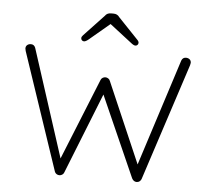

<svg xmlns="http://www.w3.org/2000/svg" viewBox="-49 -722 845 775"><g transform="rotate(5 373.0 -334.5)"><path d="M708 -498 706 -488 551 -13Q545 0 532 0Q520 0 513 -13L368 -340L238 -13Q236 -7 230.5 -3.5Q225 0 219 0Q213 0 207.5 -3.5Q202 -7 200 -13L40 -488L38 -498Q38 -507 44 -512Q50 -517 59 -517Q72 -517 77 -504L218 -68L351 -397Q353 -403 358.5 -406.5Q364 -410 370 -410Q376 -410 381.5 -406.5Q387 -403 389 -397L530 -71L669 -504Q674 -517 687 -517Q696 -517 702 -512Q708 -507 708 -498ZM491 -560Q491 -555 487.5 -551.5Q484 -548 479 -548Q472 -548 460 -558L372 -626L290 -557Q278 -547 271 -547Q266 -547 262.5 -550.5Q259 -554 259 -559Q259 -565 265 -571L346 -657Q354 -669 370 -669H380Q396 -669 404 -657L485 -572Q491 -566 491 -560Z"/></g></svg>

Font: Quicksand Light
Style: Regular
Weight: 300
Designer: Andrew Paglinawan
Foundry: Andrew Paglinawan
Version: Version 3.000